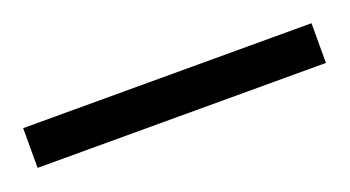

<svg xmlns="http://www.w3.org/2000/svg" viewBox="-24 9 381 209"><g transform="rotate(-20 166.0 113.0)"><path d="M-1 90H333V136H-1Z"/></g></svg>

Font: Noto Sans Devanagari UI Condensed Light
Style: Regular
Weight: 300
Width: 3
Designer: Jelle Bosma - Monotype Design Team
Foundry: Monotype Imaging Inc.
Version: Version 2.004; ttfautohint (v1.8.4.7-5d5b)